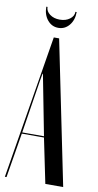

<svg xmlns="http://www.w3.org/2000/svg" viewBox="-96 -879 472 921"><g transform="rotate(10 140.0 -419.0)"><path d="M113 -699H139L282 0H195L150 -218H42L6 0H-2ZM83 -478 43 -224H149L92 -518H90ZM194 -838H200Q200 -799 179 -773.5Q158 -748 126 -748Q94 -748 73 -773.5Q52 -799 52 -838H58Q58 -817 77.5 -802.5Q97 -788 126 -788Q155 -788 174.5 -802.5Q194 -817 194 -838Z"/></g></svg>

Font: Moniqa SemBd Narrow Display
Style: Regular
Weight: 600
Width: 4
Designer: Rajesh Rajput
Foundry: Rajesh Rajput
Version: Version 1.000